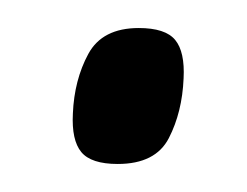

<svg xmlns="http://www.w3.org/2000/svg" viewBox="-20 -368 176 137"><path d="M32 -287Q33 -311 43 -329.5Q53 -348 79 -348Q98 -348 105 -339.5Q112 -331 111 -312Q110 -288 100.5 -269.5Q91 -251 64 -251Q45 -251 38 -259.5Q31 -268 32 -287Z"/></svg>

Font: Georama Condensed
Style: Italic
Weight: 400
Width: 3
Italic angle: -9°
Designer: Jean-Baptiste Levee
Foundry: Production Type
Version: Version 1.000